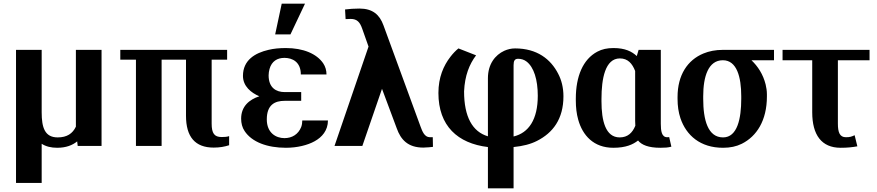

<svg xmlns="http://www.w3.org/2000/svg" viewBox="-20 -802 4819 1055"><path d="M68 203H209V-12C232 3 261 10 294 10C343 10 378 -4 404 -25L407 0H538V-528H397V-106C379 -68 348 -47 297 -47C226 -47 209 -101 209 -185V-528H68Z M641 -474H727V0H868V-474H1002V-166C1002 -50 1052 9 1154 9C1188 9 1214 4 1239 -4V-54C1228 -50 1213 -49 1198 -49C1158 -49 1143 -69 1143 -123V-474H1228V-528H641Z M1305 -150C1305 -125 1311 -101 1324 -82C1364 -21 1449 10 1551 10C1612 10 1670 -4 1709 -26C1749 -48 1782 -85 1782 -140H1641C1641 -127 1639 -115 1635 -104C1619 -64 1585 -43 1543 -43C1496 -43 1446 -72 1446 -146C1446 -227 1491 -248 1544 -248H1635V-296H1544C1497 -296 1456 -320 1456 -388C1456 -400 1458 -411 1461 -423C1473 -466 1504 -484 1543 -484C1586 -484 1633 -462 1633 -393H1774C1774 -415 1768 -436 1756 -454C1720 -507 1646 -538 1551 -538C1516 -538 1484 -535 1455 -528C1382 -511 1315 -472 1315 -385C1315 -328 1360 -292 1405 -273C1350 -255 1305 -218 1305 -150ZM1492 -613H1576L1656 -782H1528Z M1818 0H1971L2079 -314L2160 -97C2182 -35 2221 9 2306 9C2328 8 2346 7 2359 5L2358 -48H2351H2342C2312 -48 2300 -82 2291 -106L2087 -663C2066 -721 2028 -755 1955 -755C1927 -755 1899 -753 1876 -750L1879 -697C1889 -697 1896 -698 1907 -698C1943 -698 1958 -679 1970 -645L2005 -546Z M2389 -291C2389 -110 2495 -14 2661 6V233H2802V6C2853 1 2896 -10 2931 -28C3018 -72 3076 -148 3076 -273C3076 -321 3065 -363 3047 -397C3006 -477 2931 -536 2810 -536C2789 -536 2769 -531 2751 -523C2701 -500 2661 -450 2661 -372V-53C2576 -78 2530 -160 2530 -300C2534 -387 2559 -449 2596 -498L2499 -536C2483 -523 2468 -507 2455 -490C2417 -441 2389 -377 2389 -291ZM2802 -52V-444C2802 -469 2809 -479 2827 -479C2844 -479 2860 -474 2873 -464C2914 -433 2935 -363 2935 -276C2935 -145 2885 -72 2802 -52Z M3144 -250C3144 -212 3148 -177 3157 -145C3181 -58 3242 10 3350 10C3419 10 3458 -8 3486 -30C3505 -6 3543 10 3608 10C3634 10 3650 9 3669 4L3657 -49C3654 -48 3651 -48 3646 -48C3615 -48 3611 -84 3611 -122V-528H3489L3479 -494C3452 -519 3415 -538 3351 -538C3317 -538 3288 -532 3262 -518C3183 -476 3144 -382 3144 -260ZM3285 -245V-259C3285 -369 3305 -481 3386 -481C3430 -481 3454 -453 3470 -412V-138C3470 -129 3471 -120 3471 -111C3455 -72 3429 -47 3385 -47C3307 -47 3285 -139 3285 -245Z M3703 -259C3703 -220 3708 -185 3719 -152C3751 -58 3828 10 3953 10C3992 10 4026 3 4056 -12C4138 -53 4194 -140 4194 -272V-284C4194 -303 4191 -321 4187 -338C4173 -394 4144 -438 4109 -471H4233V-528H3952C3912 -528 3876 -521 3845 -508C3758 -472 3703 -390 3703 -269ZM3844 -259V-273C3844 -382 3872 -471 3952 -471C4029 -471 4053 -378 4053 -273V-259C4053 -151 4032 -47 3953 -47C3869 -47 3844 -144 3844 -259Z M4280 -471H4443V-185C4443 -61 4494 10 4599 10C4637 10 4663 7 4691 2L4676 -59C4659 -51 4650 -48 4628 -48C4594 -48 4584 -75 4584 -123V-471H4758V-528H4280Z"/></svg>

Font: Aerodynamic
Style: Regular
Weight: 500
Designer: Google
Version: Version 2.000980; 2014